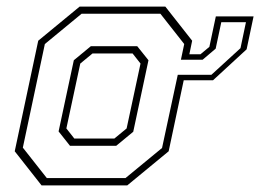

<svg xmlns="http://www.w3.org/2000/svg" viewBox="-20 -560 786 580"><path d="M632 -510.5H746L725 -411L623.5 -317.5H535L489.5 -103L364.5 0H105.5L24.5 -103L95.5 -437L220.5 -540H479.5L560.5 -437L552 -396H585.5L612.5 -418.5ZM121.5 -22H359L469.5 -113L517 -334L526.5 -379.5L536.5 -427L464.5 -518.5H226.5L115.5 -427L49 -114ZM648.5 -493 631.5 -413 592 -379.5H526.5L517 -334H618.5L706.5 -414.5L723 -493ZM191.5 -119.5 157 -163 203 -378 254.5 -420.5H394.5L428.5 -378L382.5 -162L331 -119.5ZM204.5 -141.5H325.5L362.5 -172L404.5 -368L380.5 -398.5H259.5L222.5 -368L180.5 -172Z"/></svg>

Font: Tourney Expanded ExtraLight
Style: Italic
Weight: 200
Width: 7
Italic angle: -12°
Designer: Tyler Finck
Foundry: Etcetera Type Co
Version: Version 1.010; ttfautohint (v1.8.3)